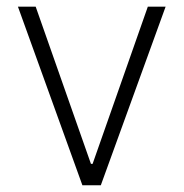

<svg xmlns="http://www.w3.org/2000/svg" viewBox="-20 -550 545 570"><path d="M279.3 0H224.6L33.2 -530.3H85.9L250 -63.5H254.9L418.9 -530.3H471.7Z"/></svg>

Font: Pretendard GOV ExtraLight
Style: Regular
Weight: 200
Designer: Base glyphs from Inter by Rasmus Andersson; Hangeul glyphs from Noto Sans CJK(Source Han Sans) by Jang Soo-young and Kan
Foundry: Kil Hyung-jin
Version: Version 1.309